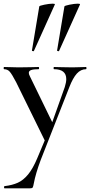

<svg xmlns="http://www.w3.org/2000/svg" viewBox="-31 -751 491 1046"><path d="M224 -13 222 33 57 -303Q34 -347 22 -360.5Q10 -374 -9 -374Q-11 -374 -11 -380Q-11 -386 -9 -386Q17 -386 31 -385L70 -384L138 -385Q153 -386 179 -386Q182 -386 182 -380Q182 -374 179 -374Q152 -374 139 -369.5Q126 -365 126 -354Q126 -346 132 -335L262 -68L229 -16L322 -277Q330 -303 330 -320Q330 -374 263 -374Q261 -374 261 -380Q261 -386 263 -386Q290 -386 304 -385L364 -384L403 -385Q414 -386 438 -386Q440 -386 440 -380Q440 -374 438 -374Q409 -374 387.5 -350Q366 -326 347 -277L191 120Q163 195 153 249Q150 266 147 270.5Q144 275 133 275H-6Q-9 275 -9 269Q-9 263 -6 263Q36 258 66 244.5Q96 231 122 199.5Q148 168 172 111ZM150 -472Q147 -472 144.5 -473.5Q142 -475 143 -476L183 -716Q184 -720 211 -725.5Q238 -731 256 -731Q269 -731 268 -727L154 -474Q154 -472 150 -472ZM287 -472Q284 -472 281.5 -473.5Q279 -475 280 -476L320 -716Q321 -720 348 -725.5Q375 -731 393 -731Q406 -731 405 -727L291 -474Q291 -472 287 -472Z"/></svg>

Font: Cormorant Infant SemiBold
Style: Regular
Weight: 600
Designer: Christian Thalmann (Catharsis Fonts)
Foundry: Catharsis Fonts
Version: Version 4.000